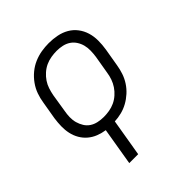

<svg xmlns="http://www.w3.org/2000/svg" viewBox="-203 -660 1006 1006"><g transform="rotate(-45 300.0 -156.5)"><path d="M175 215 210 6Q183 2 159 -7.5Q135 -17 115.5 -33.5Q96 -50 83 -72.5Q70 -95 64.5 -120.5Q59 -146 59.5 -173Q60 -200 64 -228L81 -328Q85 -355 94.5 -382Q104 -409 121.5 -433.5Q139 -458 162 -477Q185 -496 212 -507.5Q239 -519 266.5 -523.5Q294 -528 321 -528Q352 -528 382 -522Q412 -516 437 -501.5Q462 -487 479.5 -464Q497 -441 505.5 -413Q514 -385 514 -354Q514 -323 509 -292L492 -192Q488 -167 479.5 -141.5Q471 -116 456 -93Q441 -70 420.5 -51.5Q400 -33 376.5 -20Q353 -7 327 -0.5Q301 6 276 7L241 215ZM252 -50Q272 -50 293 -53.5Q314 -57 333.5 -66Q353 -75 370 -90Q387 -105 399 -123Q411 -141 418 -161Q425 -181 428 -202L445 -302Q448 -323 448.5 -344.5Q449 -366 444 -385.5Q439 -405 428 -422Q417 -439 400.5 -450Q384 -461 363.5 -465.5Q343 -470 322 -470Q302 -470 280.5 -466.5Q259 -463 239.5 -454Q220 -445 203 -430Q186 -415 174 -397Q162 -379 155.5 -359Q149 -339 145 -318L129 -218Q125 -197 124.5 -175.5Q124 -154 129.5 -134.5Q135 -115 145.5 -98Q156 -81 172.5 -70Q189 -59 210 -54.5Q231 -50 252 -50Z"/></g></svg>

Font: Iosevka Aile Light Oblique
Style: Regular
Weight: 300
Italic angle: -9°
Designer: Belleve Invis
Foundry: Belleve Invis
Version: Version 31.1.0; ttfautohint (v1.8.4)